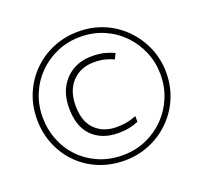

<svg xmlns="http://www.w3.org/2000/svg" viewBox="-125 -868 1083 1022"><g transform="rotate(-20 416.0 -357.0)"><path d="M416 8Q336 8 269 -20Q202 -48 153 -98Q104 -148 77 -214.5Q50 -281 50 -357Q50 -435 78.5 -502Q107 -569 157.5 -618.5Q208 -668 274 -695Q340 -722 416 -722Q495 -722 562 -693Q629 -664 678.5 -612.5Q728 -561 755 -495.5Q782 -430 782 -357Q782 -281 754 -214.5Q726 -148 675.5 -98Q625 -48 558.5 -20Q492 8 416 8ZM416 -22Q487 -22 548 -48.5Q609 -75 654.5 -121.5Q700 -168 725 -228.5Q750 -289 750 -357Q750 -425 725 -485.5Q700 -546 655 -592.5Q610 -639 549 -665.5Q488 -692 416 -692Q345 -692 284.5 -666Q224 -640 178.5 -594.5Q133 -549 107.5 -488Q82 -427 82 -357Q82 -289 106 -228Q130 -167 174.5 -121Q219 -75 280.5 -48.5Q342 -22 416 -22ZM434 -141Q341 -141 286 -195.5Q231 -250 231 -356Q231 -422 257 -470.5Q283 -519 329.5 -546.5Q376 -574 438 -574Q479 -574 508.5 -566.5Q538 -559 564 -547L549 -516Q525 -527 499 -533.5Q473 -540 438 -540Q362 -540 315 -490.5Q268 -441 268 -356Q268 -266 314.5 -220Q361 -174 435 -174Q468 -174 493.5 -179Q519 -184 548 -195V-163Q523 -152 495.5 -146.5Q468 -141 434 -141Z"/></g></svg>

Font: Noto Sans Thai ExtraLight
Style: Regular
Weight: 200
Designer: Monotype Design Team
Foundry: Monotype Imaging Inc.
Version: Version 2.001; ttfautohint (v1.8.4.7-5d5b)